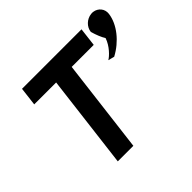

<svg xmlns="http://www.w3.org/2000/svg" viewBox="-169 -931 1134 1134"><g transform="rotate(-45 398.0 -364.0)"><path d="M795 -653C800 -691 774 -722 738 -727C732 -728 726 -728 720 -727C682 -723 648 -692 644 -653C654 -618 667 -586 680 -566C663 -515 620 -474 599 -462C613 -458 625 -455 638 -452C721 -496 785 -575 795 -653ZM119 -703 105 -587H288L216 0H346L418 -587H602L616 -703Z"/></g></svg>

Font: Bluebird
Style: Obl
Weight: 400
Designer: Jasper
Foundry: Cannot Into Space Fonts
Version: Version 0.98